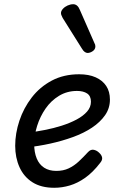

<svg xmlns="http://www.w3.org/2000/svg" viewBox="-20 -871 566 910"><path d="M237 19Q175 19 134 -7Q93 -33 72.5 -78.5Q52 -124 52 -180Q52 -239 72 -299Q92 -359 130.5 -409Q169 -459 225.5 -489Q282 -519 355 -519Q401 -519 433.5 -504.5Q466 -490 483.5 -463.5Q501 -437 501 -399Q501 -358 478 -325Q455 -292 416 -266Q377 -240 326 -221.5Q275 -203 218.5 -190.5Q162 -178 104 -172L113 -242Q151 -247 192.5 -255Q234 -263 273 -275.5Q312 -288 343 -304.5Q374 -321 392.5 -342Q411 -363 411 -389Q411 -416 393 -428Q375 -440 345 -440Q298 -440 260 -417Q222 -394 196 -356.5Q170 -319 156 -274.5Q142 -230 142 -188Q142 -149 154 -120Q166 -91 189.5 -76Q213 -61 247 -61Q280 -61 305.5 -73Q331 -85 353 -105.5Q375 -126 397 -150Q410 -164 424.5 -161Q439 -158 450 -147Q462 -136 464 -124Q466 -112 454 -98Q420 -54 384 -28.5Q348 -3 311 8Q274 19 237 19ZM395 -620Q389 -620 382 -624.5Q375 -629 368 -641L277 -786Q274 -793 271.5 -798Q269 -803 269 -809Q269 -819 278 -829Q287 -839 300.5 -845Q314 -851 327 -851Q348 -851 359 -823L427 -668Q430 -663 431 -659Q432 -655 432 -651Q432 -637 419.5 -628.5Q407 -620 395 -620Z"/></svg>

Font: Playwrite DE SAS
Style: Regular
Weight: 400
Designer: Veronika Burian, José Scaglione
Foundry: TypeTogether
Version: Version 1.002